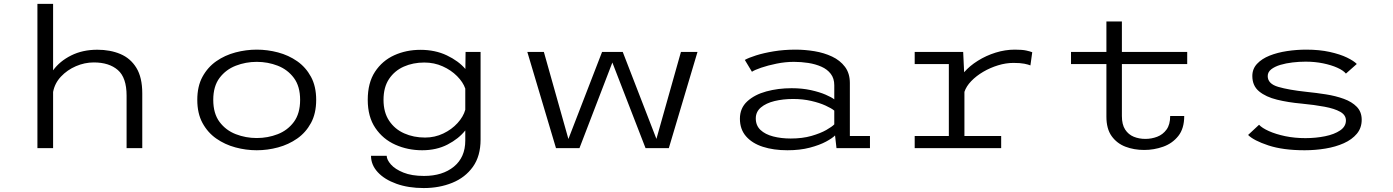

<svg xmlns="http://www.w3.org/2000/svg" viewBox="-20 -770 7240 998"><path d="M174.5 0V-750H256V-404.5Q290.5 -452 350 -481.8Q409.5 -511.5 486 -511.5Q553 -511.5 605.8 -489.2Q658.5 -467 689 -417.2Q719.5 -367.5 719.5 -284.5V0H638V-273Q638 -366.5 592.5 -406Q547 -445.5 467.5 -445.5Q420 -445.5 374.8 -426Q329.5 -406.5 297 -372Q264.5 -337.5 256 -292V0Z M1314.5 11Q1258.5 11 1203.8 -3.8Q1149 -18.5 1104.2 -49.8Q1059.5 -81 1032.5 -130.8Q1005.5 -180.5 1005.5 -251Q1005.5 -321.5 1032.5 -371Q1059.5 -420.5 1104.2 -451.8Q1149 -483 1204 -497.5Q1259 -512 1314.5 -512Q1370.5 -512 1425.2 -497.5Q1480 -483 1524.8 -451.8Q1569.5 -420.5 1596.5 -370.8Q1623.5 -321 1623.5 -251Q1623.5 -180.5 1596.5 -130.8Q1569.5 -81 1524.8 -49.8Q1480 -18.5 1425.2 -3.8Q1370.5 11 1314.5 11ZM1314.5 -52.5Q1372 -52.5 1423.5 -72.5Q1475 -92.5 1507.5 -136.2Q1540 -180 1540 -251Q1540 -321.5 1507.5 -365Q1475 -408.5 1423.5 -428.5Q1372 -448.5 1314.5 -448.5Q1257.5 -448.5 1205.8 -428.5Q1154 -408.5 1121.2 -365Q1088.5 -321.5 1088.5 -251Q1088.5 -180 1121.2 -136.2Q1154 -92.5 1205.8 -72.5Q1257.5 -52.5 1314.5 -52.5Z M2174.5 11Q2099.5 11 2035 -17.8Q1970.5 -46.5 1931 -104.8Q1891.5 -163 1891.5 -251Q1891.5 -339.5 1929.2 -397Q1967 -454.5 2029.2 -482.8Q2091.5 -511 2165.5 -511Q2242 -511 2302.5 -482.2Q2363 -453.5 2399 -411.5L2400 -500H2478V-44.5Q2478 41.5 2438 97.2Q2398 153 2330.8 180.2Q2263.5 207.5 2182.5 207.5Q2102.5 207.5 2040.5 185.2Q1978.5 163 1943.5 125Q1908.5 87 1908.5 40H1990Q1990.5 60.5 2012 85Q2033.5 109.5 2076.8 127Q2120 144.5 2184 144.5Q2280.5 144.5 2339.5 96Q2398.5 47.5 2398.5 -39.5V-92Q2364 -48.5 2306.5 -18.8Q2249 11 2174.5 11ZM1973.5 -251Q1973.5 -186 2002.8 -142.2Q2032 -98.5 2081 -76.8Q2130 -55 2189.5 -55Q2240 -55 2284 -76Q2328 -97 2358.2 -130.2Q2388.5 -163.5 2398.5 -199.5V-309.5Q2387 -343 2356 -374.2Q2325 -405.5 2281 -425.2Q2237 -445 2185.5 -445Q2127 -445 2079 -423.8Q2031 -402.5 2002.2 -359.5Q1973.5 -316.5 1973.5 -251Z M2870 0 2721 -500H2807L2934.5 -47.5L3109.5 -500H3217L3392 -48L3519.5 -500H3605.5L3456.5 0H3335.5L3163 -445L2992 0Z M4073 11Q4001 11 3945.2 -7Q3889.5 -25 3857.8 -61.5Q3826 -98 3826 -153Q3826 -208 3864 -243Q3902 -278 3963.2 -294.8Q4024.5 -311.5 4094.5 -311.5Q4150 -311.5 4195 -301.5Q4240 -291.5 4271.2 -278Q4302.5 -264.5 4316.5 -253.5V-327Q4316.5 -362.5 4298.2 -386.2Q4280 -410 4249.2 -423.5Q4218.5 -437 4181.5 -442.8Q4144.5 -448.5 4107 -448.5Q4062 -448.5 4016.5 -439.2Q3971 -430 3936.2 -418Q3901.5 -406 3888.5 -397L3851.5 -458.5Q3870.5 -469.5 3909.8 -482Q3949 -494.5 4001.8 -503.2Q4054.5 -512 4115 -512Q4164 -512 4213.8 -503.8Q4263.5 -495.5 4305 -476Q4346.5 -456.5 4372 -422.8Q4397.5 -389 4397.5 -338.5V-63H4502V0H4328L4320.5 -66Q4307 -52 4273.8 -34Q4240.5 -16 4189.5 -2.5Q4138.5 11 4073 11ZM4090 -50Q4151 -50 4197.8 -63.5Q4244.5 -77 4274.8 -94.2Q4305 -111.5 4316.5 -123.5V-195Q4302.5 -207 4271.2 -221.2Q4240 -235.5 4196.5 -245.5Q4153 -255.5 4103 -255.5Q4050.5 -255.5 4006.2 -244.8Q3962 -234 3935.2 -211.5Q3908.5 -189 3908.5 -154.5Q3908.5 -117.5 3933 -94.5Q3957.5 -71.5 3998.8 -60.8Q4040 -50 4090 -50Z M4734.5 0V-63H4912V-437H4734.5V-500H4986.5L4991.5 -394.5Q5020 -427.5 5062.8 -454.2Q5105.5 -481 5155.2 -496.5Q5205 -512 5255 -512Q5293 -512 5313.8 -507.5Q5334.5 -503 5345.5 -498.5L5336 -430Q5325.5 -434.5 5304.5 -438.8Q5283.5 -443 5248 -443Q5208.5 -443 5167.8 -430.5Q5127 -418 5090.8 -396.8Q5054.5 -375.5 5028.5 -348.5Q5002.5 -321.5 4993 -292.5V-63H5184V0Z M5731 -163.5V-437H5547V-500H5731V-658.5H5811.5V-500H6151V-437H5811.5V-167Q5811.5 -122.5 5828.5 -96.5Q5845.5 -70.5 5873.2 -59.2Q5901 -48 5933.5 -48Q5965.5 -48 5995 -59.2Q6024.5 -70.5 6043.5 -96.5Q6062.5 -122.5 6062.5 -167H6135.5Q6135.5 -102 6104.8 -63.2Q6074 -24.5 6026.2 -7.5Q5978.5 9.5 5927.5 9.5Q5874.5 9.5 5830 -7.5Q5785.5 -24.5 5758.2 -62.5Q5731 -100.5 5731 -163.5Z M6761.5 11Q6649 11 6572.8 -14.2Q6496.5 -39.5 6467.5 -68.5L6524.5 -121.5Q6540 -104.5 6575.8 -88.5Q6611.5 -72.5 6660.5 -62.2Q6709.5 -52 6765.5 -52Q6819.5 -52 6867.5 -61.8Q6915.5 -71.5 6945.8 -92Q6976 -112.5 6976 -144Q6976 -172 6946.5 -188.8Q6917 -205.5 6865 -215.2Q6813 -225 6745 -231.5Q6676.5 -237.5 6618.2 -251.8Q6560 -266 6524.8 -295Q6489.5 -324 6489.5 -375Q6489.5 -412 6514 -438.2Q6538.5 -464.5 6579.2 -480.8Q6620 -497 6669.8 -504.5Q6719.5 -512 6769.5 -512Q6838.5 -512 6892.2 -500Q6946 -488 6981.5 -470.8Q7017 -453.5 7032.5 -437.5L6976 -387.5Q6962.5 -404 6931.2 -418Q6900 -432 6857.2 -440.8Q6814.5 -449.5 6766.5 -449.5Q6733.5 -449.5 6699 -445.5Q6664.5 -441.5 6635.2 -432.8Q6606 -424 6587.8 -409.8Q6569.5 -395.5 6569.5 -374.5Q6569.5 -334.5 6624 -318.5Q6678.5 -302.5 6771.5 -292.5Q6821.5 -287.5 6872.2 -279.5Q6923 -271.5 6965 -256.2Q7007 -241 7032.5 -214.8Q7058 -188.5 7058 -147.5Q7058 -105 7032.8 -74.8Q7007.5 -44.5 6965 -25.5Q6922.5 -6.5 6869.8 2.2Q6817 11 6761.5 11Z"/></svg>

Font: Trispace SemiExpanded Light
Style: Regular
Weight: 300
Width: 6
Designer: Tyler Finck
Foundry: Etcetera Type Company
Version: Version 1.210; ttfautohint (v1.8.3)